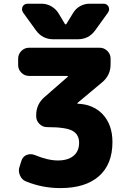

<svg xmlns="http://www.w3.org/2000/svg" viewBox="-20 -1008 681 1018"><path d="M76.2 -697.3Q76.2 -720.7 93.3 -737.8Q110.4 -754.9 133.8 -754.9H508.8Q532.2 -754.9 549.3 -737.8Q566.4 -720.7 566.4 -697.3V-667Q566.4 -609.4 522.5 -572.3L391.6 -462.9Q389.6 -461.9 390.1 -460Q390.6 -458 392.6 -458Q472.7 -455.1 523.4 -403.3Q576.2 -347.7 576.2 -254.9Q576.2 -136.7 504.4 -73.7Q432.6 -10.7 299.8 -10.7Q205.1 -10.7 118.2 -45.9Q95.7 -54.7 85.9 -78.1Q80.1 -90.8 80.1 -104.5Q80.1 -114.3 84 -125L93.8 -156.2Q100.6 -177.7 121.1 -186.5Q131.8 -190.4 142.6 -190.4Q153.3 -190.4 163.1 -186.5Q233.4 -157.2 287.1 -157.2Q339.8 -157.2 369.6 -181.6Q399.4 -206.1 399.4 -251Q399.4 -294.9 364.3 -314.5Q329.1 -334 229.5 -334Q206.1 -334 189 -351.1Q171.9 -368.2 171.9 -391.6V-397.5Q171.9 -455.1 215.8 -493.2L338.9 -600.6Q340.8 -601.6 339.8 -603.5Q338.9 -605.5 337.9 -605.5H133.8Q110.4 -605.5 93.3 -622.6Q76.2 -639.6 76.2 -663.1ZM324.2 -880.9Q325.2 -878.9 328.1 -878.9Q331.1 -878.9 332 -880.9L367.2 -938.5Q380.9 -961.9 404.3 -975.1Q427.7 -988.3 454.1 -988.3H529.3Q546.9 -988.3 555.7 -972.7Q558.6 -964.8 558.6 -959Q558.6 -950.2 552.7 -941.4L484.4 -846.7Q450.2 -799.8 392.6 -799.8H262.7Q205.1 -799.8 170.9 -846.7L102.5 -941.4Q96.7 -950.2 96.7 -959Q96.7 -964.8 99.6 -972.7Q108.4 -988.3 126 -988.3H201.2Q227.5 -988.3 251 -975.1Q274.4 -961.9 289.1 -939.5Z"/></svg>

Font: Gen Jyuu Gothic Heavy
Style: Bold
Weight: 900
Designer: [Source Han Sans]
Ryoko NISHIZUKA  (kana & ideographs); Paul D. Hunt (Latin, Greek & Cyrillic); Wenlong ZHANG  (bopomofo
Version: Version 1.002.20150607